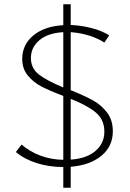

<svg xmlns="http://www.w3.org/2000/svg" viewBox="-20 -782 612 907"><path d="M314 6V105H279V7Q212 7 153.5 -11.5Q95 -30 55 -64L82 -99Q120 -66 170.5 -47Q221 -28 279 -27V-329Q215 -353 176.5 -373Q138 -393 111.5 -425Q85 -457 85 -504Q85 -571 137.5 -614.5Q190 -658 279 -663V-762H314V-664Q363 -662 412 -649.5Q461 -637 496 -615L473 -581Q442 -601 400.5 -614Q359 -627 314 -630V-356Q377 -331 418 -308.5Q459 -286 486 -250Q513 -214 513 -162Q513 -91 459.5 -46.5Q406 -2 314 6ZM279 -369V-630Q206 -626 166 -592Q126 -558 126 -508Q126 -459 164.5 -429.5Q203 -400 279 -369ZM473 -160Q473 -217 432 -251Q391 -285 314 -315V-28Q389 -33 431 -69Q473 -105 473 -160Z"/></svg>

Font: Ysabeau Infant Light
Style: Regular
Weight: 300
Designer: Christian Thalmann (Catharsis Fonts)
Version: Version 0.003